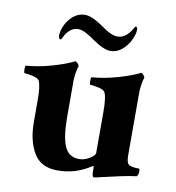

<svg xmlns="http://www.w3.org/2000/svg" viewBox="-74 -690 701 764"><g transform="rotate(10 276.5 -308.5)"><path d="M209 -624Q236.3 -624 280.3 -593.8Q324.2 -561.5 349.6 -561.5Q369.1 -561.5 383.3 -573.2Q397.5 -585 405.3 -598.6Q413.1 -612.3 415 -613.3Q422.9 -613.3 422.9 -601.6Q422.9 -581.1 406.2 -549.8Q375 -500 333 -500Q305.7 -500 261.7 -530.3Q216.8 -563.5 192.4 -563.5Q173.8 -563.5 160.2 -551.8Q146.5 -540 139.6 -525.9Q132.8 -511.7 130.9 -510.7Q121.1 -510.7 121.1 -525.4Q121.1 -547.9 135.7 -575.2Q166 -624 209 -624ZM347.7 -253.9Q347.7 -315.4 337.9 -334Q333 -343.8 311 -348.6Q289.1 -353.5 277.3 -353.5Q274.4 -355.5 274.4 -369.6Q274.4 -383.8 277.3 -383.8Q328.1 -387.7 382.3 -403.3Q436.5 -418.9 468.8 -435.5Q473.6 -434.6 479 -428.2Q484.4 -421.9 484.4 -418.9Q477.5 -399.4 474.6 -363.3V-301.8V-105.5Q474.6 -77.1 482.4 -68.4Q491.2 -58.6 527.3 -58.6Q529.3 -56.6 529.3 -45.9Q529.3 -36.1 523.4 -27.3Q498 -24.4 459 -16.1Q419.9 -7.8 390.1 -0.5Q360.4 6.8 355.5 6.8Q347.7 6.8 347.7 -16.6V-32.2Q347.7 -34.2 346.7 -36.1Q345.7 -38.1 343.8 -37.1Q282.2 4.9 207 4.9Q140.6 4.9 111.3 -43.9Q82 -92.8 82 -169.9V-253.9Q82 -315.4 72.3 -334Q67.4 -343.8 45.4 -348.6Q23.4 -353.5 11.7 -353.5Q8.8 -355.5 8.8 -369.6Q8.8 -383.8 11.7 -383.8Q62.5 -387.7 116.7 -403.3Q170.9 -418.9 203.1 -435.5Q208 -434.6 213.4 -428.2Q218.8 -421.9 218.8 -418.9Q211.9 -399.4 209 -363.3V-301.8V-213.9Q209 -131.8 225.6 -93.3Q242.2 -54.7 285.2 -54.7Q305.7 -54.7 326.7 -67.4Q347.7 -80.1 347.7 -90.8Z"/></g></svg>

Font: Crimson
Style: Bold
Weight: 700
Version: Version 0.8 ; ttfautohint (v1.00) -l 8 -r 50 -G 200 -x 14 -D